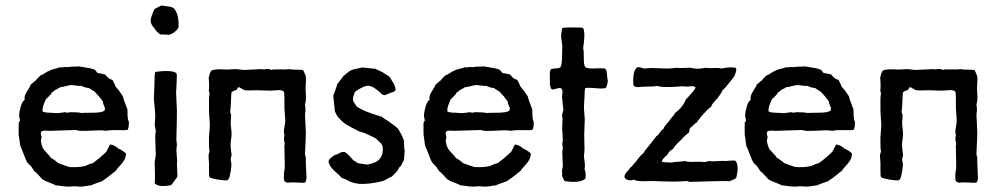

<svg xmlns="http://www.w3.org/2000/svg" viewBox="-20 -677 3641 700"><path d="M51 -269 56 -290Q62 -309 70 -313Q67 -327 79 -345Q91 -363 92 -369Q96 -371 101.5 -376.5Q107 -382 111 -384Q113 -388 119 -393.5Q125 -399 127 -402Q133 -403 143 -410Q153 -417 160 -419Q165 -423 179 -426Q193 -429 198 -432Q203 -430 211.5 -432Q220 -434 226 -432Q234 -434 247 -434Q260 -434 267 -435Q274 -434 285.5 -432Q297 -430 306 -428.5Q315 -427 322 -424Q327 -423 330.5 -417.5Q334 -412 336 -411Q339 -410 362 -406Q365 -404 369.5 -398.5Q374 -393 379 -390Q384 -387 390 -386Q392 -382 396 -374Q400 -366 401 -362Q414 -348 428 -326Q430 -315 444 -280Q445 -275 445 -264.5Q445 -254 446 -246Q447 -238 450 -233Q450 -207 444 -203Q430 -202 417.5 -202.5Q405 -203 390 -202.5Q375 -202 366 -200Q355 -203 320 -201Q285 -199 272 -200Q268 -200 263 -201.5Q258 -203 254 -203Q239 -202 208.5 -201.5Q178 -201 163 -200Q159 -200 152 -200.5Q145 -201 139.5 -200.5Q134 -200 130 -197Q127 -192 132 -176Q125 -163 136 -138Q139 -131 150.5 -119.5Q162 -108 166 -101Q177 -96 193 -82Q231 -68 234 -68Q267 -66 291 -72Q307 -80 318 -82Q341 -98 368 -124L381 -150Q395 -150 412 -135Q425 -130 439 -118Q440 -98 422.5 -79Q405 -60 403 -55Q369 -27 351 -16Q316 -4 311 -1Q306 -1 295.5 1Q285 3 278 3Q274 4 264.5 3Q255 2 251 2Q247 2 237.5 3Q228 4 223 3Q216 3 203 1Q190 -1 184 -1Q177 -5 159.5 -11.5Q142 -18 135 -23Q111 -50 105 -53Q94 -71 89 -75L81 -83Q75 -91 66.5 -114.5Q58 -138 54 -145Q53 -150 52 -158.5Q51 -167 50 -174Q49 -181 48 -187V-224Q47 -229 50 -233Q53 -237 53 -239Q48 -252 51 -269ZM363 -282Q362 -285 358.5 -293Q355 -301 355 -307Q342 -326 325 -343Q311 -351 305 -356Q290 -357 277 -364Q270 -363 258 -365Q246 -367 242 -367Q234 -367 220 -363Q206 -359 199 -359Q196 -356 189 -353Q182 -350 180 -348Q173 -341 169 -340Q167 -335 163.5 -331Q160 -327 155 -322.5Q150 -318 147 -315Q147 -314 140.5 -299Q134 -284 135 -271Q141 -266 165 -266Q168 -266 178.5 -265Q189 -264 195 -265Q199 -265 207 -266.5Q215 -268 217 -268Q218 -268 221 -267Q224 -266 226 -266Q228 -266 231 -267Q234 -268 236 -268Q266 -268 278 -265Q281 -266 318 -266Q351 -266 362 -274Q361 -277 362 -278.5Q363 -280 363 -282Z M631 -577Q622 -560 598 -550Q595 -550 582 -551Q569 -552 565 -551Q549 -562 543 -574Q530 -587 529 -602Q530 -615 543 -644Q547 -646 568 -657Q573 -656 583 -655Q593 -654 600 -652.5Q607 -651 612 -648Q633 -629 631 -577ZM548 -201 544 -221Q544 -226 545 -236Q546 -246 546 -251Q546 -262 544 -284Q544 -289 542.5 -300Q541 -311 541 -316Q541 -325 542 -341.5Q543 -358 543 -366Q543 -406 546 -415Q609 -423 623 -410Q626 -407 624 -375.5Q622 -344 622 -340Q622 -329 623.5 -306.5Q625 -284 625 -272Q625 -236 623 -168Q623 -164 624 -158Q625 -152 625 -149Q625 -145 624 -139Q623 -133 623 -130Q623 -123 624.5 -109Q626 -95 626 -89Q627 -87 626 -86Q625 -85 625 -84Q625 -82 625.5 -68Q626 -54 626.5 -45Q627 -36 626 -31Q619 -24 619 -21Q616 -19 611.5 -11.5Q607 -4 603 -2Q558 7 544 -9Q546 -24 544 -84Q544 -89 546 -99Q548 -109 548 -114Q548 -123 547 -140.5Q546 -158 546 -173Q546 -188 548 -201Z M821 -96 824 -77Q819 -23 809 -20Q802 -18 776.5 -22Q751 -26 744 -31Q742 -34 742 -56.5Q742 -79 742 -82Q742 -86 741 -95.5Q740 -105 740.5 -111.5Q741 -118 744 -124Q742 -133 742 -150V-161Q741 -171 743 -192Q745 -213 745 -222Q745 -230 743.5 -246.5Q742 -263 742 -271Q742 -276 742 -286Q742 -296 742 -304Q742 -312 742 -320Q742 -323 743 -329Q744 -335 743.5 -339Q743 -343 741 -347Q744 -358 741 -394Q745 -413 750 -419Q761 -426 797 -424Q805 -423 819 -424Q833 -425 840 -425Q845 -425 855 -423.5Q865 -422 870 -422Q880 -422 901 -423.5Q922 -425 933 -425Q934 -425 937 -424.5Q940 -424 942 -424Q944 -424 949.5 -425Q955 -426 959.5 -425.5Q964 -425 968 -422Q976 -425 999.5 -424Q1023 -423 1034 -425Q1042 -423 1059 -423Q1076 -423 1084 -422Q1087 -420 1095 -399Q1096 -390 1095 -375Q1094 -360 1094 -356Q1094 -349 1095 -334.5Q1096 -320 1095 -312Q1095 -308 1093.5 -303Q1092 -298 1092 -296Q1092 -293 1093 -287Q1094 -281 1094 -277Q1094 -274 1093 -268Q1092 -262 1092 -260Q1092 -249 1093.5 -227.5Q1095 -206 1095 -195Q1095 -183 1094.5 -170Q1094 -157 1093 -141Q1092 -125 1092 -116Q1092 -113 1093.5 -108.5Q1095 -104 1095 -102Q1094 -97 1097 -39Q1099 -17 1091 -11Q1084 -10 1063 -11.5Q1042 -13 1032 -11Q1027 -10 1022.5 -13Q1018 -16 1017 -16Q1012 -30 1018 -64V-85Q1018 -93 1017.5 -111Q1017 -129 1017 -138Q1016 -141 1017 -146Q1018 -151 1018 -153Q1018 -156 1016.5 -162Q1015 -168 1015 -172Q1015 -174 1016 -178Q1017 -182 1017 -184Q1015 -194 1015 -197Q1015 -203 1017.5 -216.5Q1020 -230 1020 -238Q1020 -245 1018.5 -260.5Q1017 -276 1017 -284Q1017 -288 1017 -313.5Q1017 -339 1015 -343Q1010 -347 1004 -348Q998 -349 988.5 -348Q979 -347 976 -347Q966 -346 946 -347Q926 -348 919 -348H911Q907 -348 892.5 -347.5Q878 -347 873 -348Q868 -349 861.5 -353.5Q855 -358 851 -359Q847 -359 845 -353.5Q843 -348 838 -348Q825 -343 824 -340Q823 -334 822 -307.5Q821 -281 819 -268Q822 -263 822.5 -257Q823 -251 822 -242.5Q821 -234 821 -230Q821 -223 823 -206.5Q825 -190 824 -181Q824 -177 822.5 -169Q821 -161 821 -157Q820 -141 824 -115Q825 -111 823 -105Q821 -99 821 -96Z M1209 -369 1233 -401Q1237 -403 1244.5 -410Q1252 -417 1258 -420Q1265 -424 1301 -431Q1348 -426 1349 -426Q1352 -424 1361.5 -420Q1371 -416 1376 -413Q1379 -410 1388 -405Q1397 -400 1400 -397Q1403 -394 1407 -386Q1411 -378 1414 -375Q1423 -358 1422 -349Q1421 -346 1418 -344Q1415 -342 1411 -341Q1407 -340 1405 -339Q1402 -338 1393 -334Q1384 -330 1382 -330Q1380 -330 1374 -332Q1343 -363 1324 -364Q1305 -365 1274 -342Q1274 -341 1270 -331Q1266 -321 1267 -312Q1268 -306 1273 -300Q1278 -294 1279 -290Q1303 -271 1373 -251Q1377 -246 1388 -240Q1399 -234 1403 -230Q1423 -216 1431 -208Q1447 -183 1453 -163Q1453 -137 1455 -128Q1456 -124 1455 -123Q1455 -118 1453 -96Q1452 -92 1447.5 -84Q1443 -76 1441 -71Q1436 -69 1432.5 -61Q1429 -53 1425 -51Q1425 -48 1421 -45.5Q1417 -43 1417 -41Q1411 -37 1409 -33Q1408 -34 1406 -32Q1402 -31 1391 -24.5Q1380 -18 1372 -16Q1343 -9 1316 -7Q1289 -5 1271 -10Q1261 -12 1247 -19.5Q1233 -27 1225 -29Q1222 -34 1211.5 -43Q1201 -52 1198 -55Q1178 -75 1178 -89Q1178 -95 1190 -104.5Q1202 -114 1208 -114Q1211 -115 1219 -119.5Q1227 -124 1234 -123Q1238 -124 1245 -117Q1250 -113 1258 -104Q1266 -95 1269 -92Q1274 -90 1285 -82Q1315 -77 1320 -77Q1339 -81 1350.5 -86.5Q1362 -92 1370 -106.5Q1378 -121 1375 -144Q1373 -149 1369 -154Q1365 -159 1359 -164Q1353 -169 1351 -172Q1345 -175 1333 -181Q1321 -187 1311.5 -191Q1302 -195 1291 -197Q1288 -199 1276 -205Q1264 -211 1259.5 -213.5Q1255 -216 1245.5 -221.5Q1236 -227 1231 -231.5Q1226 -236 1219.5 -242.5Q1213 -249 1208.5 -256Q1204 -263 1201 -271L1195 -328Q1197 -335 1202.5 -348.5Q1208 -362 1209 -369Z M1527 -269 1532 -290Q1538 -309 1546 -313Q1543 -327 1555 -345Q1567 -363 1568 -369Q1572 -371 1577.5 -376.5Q1583 -382 1587 -384Q1589 -388 1595 -393.5Q1601 -399 1603 -402Q1609 -403 1619 -410Q1629 -417 1636 -419Q1641 -423 1655 -426Q1669 -429 1674 -432Q1679 -430 1687.5 -432Q1696 -434 1702 -432Q1710 -434 1723 -434Q1736 -434 1743 -435Q1750 -434 1761.5 -432Q1773 -430 1782 -428.5Q1791 -427 1798 -424Q1803 -423 1806.5 -417.5Q1810 -412 1812 -411Q1815 -410 1838 -406Q1841 -404 1845.5 -398.5Q1850 -393 1855 -390Q1860 -387 1866 -386Q1868 -382 1872 -374Q1876 -366 1877 -362Q1890 -348 1904 -326Q1906 -315 1920 -280Q1921 -275 1921 -264.5Q1921 -254 1922 -246Q1923 -238 1926 -233Q1926 -207 1920 -203Q1906 -202 1893.5 -202.5Q1881 -203 1866 -202.5Q1851 -202 1842 -200Q1831 -203 1796 -201Q1761 -199 1748 -200Q1744 -200 1739 -201.5Q1734 -203 1730 -203Q1715 -202 1684.5 -201.5Q1654 -201 1639 -200Q1635 -200 1628 -200.5Q1621 -201 1615.5 -200.5Q1610 -200 1606 -197Q1603 -192 1608 -176Q1601 -163 1612 -138Q1615 -131 1626.5 -119.5Q1638 -108 1642 -101Q1653 -96 1669 -82Q1707 -68 1710 -68Q1743 -66 1767 -72Q1783 -80 1794 -82Q1817 -98 1844 -124L1857 -150Q1871 -150 1888 -135Q1901 -130 1915 -118Q1916 -98 1898.5 -79Q1881 -60 1879 -55Q1845 -27 1827 -16Q1792 -4 1787 -1Q1782 -1 1771.5 1Q1761 3 1754 3Q1750 4 1740.5 3Q1731 2 1727 2Q1723 2 1713.5 3Q1704 4 1699 3Q1692 3 1679 1Q1666 -1 1660 -1Q1653 -5 1635.5 -11.5Q1618 -18 1611 -23Q1587 -50 1581 -53Q1570 -71 1565 -75L1557 -83Q1551 -91 1542.5 -114.5Q1534 -138 1530 -145Q1529 -150 1528 -158.5Q1527 -167 1526 -174Q1525 -181 1524 -187V-224Q1523 -229 1526 -233Q1529 -237 1529 -239Q1524 -252 1527 -269ZM1839 -282Q1838 -285 1834.5 -293Q1831 -301 1831 -307Q1818 -326 1801 -343Q1787 -351 1781 -356Q1766 -357 1753 -364Q1746 -363 1734 -365Q1722 -367 1718 -367Q1710 -367 1696 -363Q1682 -359 1675 -359Q1672 -356 1665 -353Q1658 -350 1656 -348Q1649 -341 1645 -340Q1643 -335 1639.5 -331Q1636 -327 1631 -322.5Q1626 -318 1623 -315Q1623 -314 1616.5 -299Q1610 -284 1611 -271Q1617 -266 1641 -266Q1644 -266 1654.5 -265Q1665 -264 1671 -265Q1675 -265 1683 -266.5Q1691 -268 1693 -268Q1694 -268 1697 -267Q1700 -266 1702 -266Q1704 -266 1707 -267Q1710 -268 1712 -268Q1742 -268 1754 -265Q1757 -266 1794 -266Q1827 -266 1838 -274Q1837 -277 1838 -278.5Q1839 -280 1839 -282Z M2111 -220V-213Q2110 -201 2110 -187.5Q2110 -174 2110.5 -157.5Q2111 -141 2111 -132Q2111 -128 2110 -119.5Q2109 -111 2109 -107Q2109 -104 2111.5 -86Q2114 -68 2111 -63Q2118 -38 2114 -25Q2092 -8 2038 -17Q2036 -20 2033 -27.5Q2030 -35 2029 -36Q2030 -39 2029.5 -46.5Q2029 -54 2029 -57Q2029 -59 2030.5 -63.5Q2032 -68 2032 -71Q2032 -79 2030 -123Q2030 -126 2031 -131Q2032 -136 2032 -138Q2032 -140 2031 -145Q2030 -150 2030 -153Q2030 -154 2031 -158.5Q2032 -163 2032 -165Q2032 -173 2030.5 -193Q2029 -213 2030 -224Q2032 -250 2029 -258Q2030 -261 2031.5 -267.5Q2033 -274 2034 -276Q2029 -318 2029 -326Q2029 -328 2030 -334.5Q2031 -341 2030.5 -345.5Q2030 -350 2027 -354Q2020 -358 2009 -354Q1998 -350 1994 -351Q1991 -351 1989.5 -353.5Q1988 -356 1987 -360Q1986 -364 1985 -365V-384Q1985 -388 1984.5 -396.5Q1984 -405 1984.5 -412Q1985 -419 1988 -424Q1993 -427 2004.5 -427.5Q2016 -428 2021 -430Q2029 -436 2029 -466Q2029 -473 2029.5 -486.5Q2030 -500 2030 -507Q2030 -515 2027.5 -529.5Q2025 -544 2026 -551Q2026 -556 2028 -565Q2030 -574 2030 -575Q2038 -577 2070 -577Q2101 -577 2106 -575Q2115 -557 2106 -501Q2109 -491 2108.5 -465Q2108 -439 2114 -432Q2125 -426 2149 -427.5Q2173 -429 2186 -427Q2192 -423 2193 -406Q2194 -389 2196 -384Q2194 -362 2188 -356Q2177 -353 2151.5 -355.5Q2126 -358 2114 -356Q2111 -351 2111 -324Q2109 -296 2109 -282Q2112 -243 2112 -241Q2112 -238 2111.5 -231Q2111 -224 2111 -220Z M2549 -86 2566 -90Q2575 -88 2595.5 -89.5Q2616 -91 2625 -90Q2655 -93 2661 -91Q2676 -75 2664 -28Q2656 -22 2639 -16Q2627 -18 2569.5 -16Q2512 -14 2500 -14Q2496 -13 2491 -15Q2486 -17 2483 -17Q2443 -13 2360 -17Q2353 -17 2337.5 -16.5Q2322 -16 2310.5 -17Q2299 -18 2290 -22Q2282 -18 2271.5 -20.5Q2261 -23 2257 -30Q2256 -41 2265.5 -50.5Q2275 -60 2276 -64Q2282 -68 2290 -78Q2298 -88 2301 -91Q2315 -111 2327 -120Q2329 -126 2337.5 -135.5Q2346 -145 2349 -150Q2354 -155 2361.5 -165.5Q2369 -176 2372 -179Q2373 -181 2376 -182.5Q2379 -184 2380 -186Q2381 -188 2384.5 -192.5Q2388 -197 2391 -200.5Q2394 -204 2398 -206Q2400 -214 2420 -236Q2422 -241 2430.5 -250Q2439 -259 2442 -266Q2468 -284 2481 -315Q2485 -318 2500 -336Q2514 -350 2516 -359Q2512 -362 2507 -362.5Q2502 -363 2494.5 -362Q2487 -361 2484 -361Q2482 -361 2479 -361.5Q2476 -362 2475 -362Q2472 -363 2461.5 -362Q2451 -361 2448 -361Q2394 -357 2375 -364Q2368 -361 2328 -361Q2326 -361 2319.5 -360.5Q2313 -360 2309.5 -359.5Q2306 -359 2301.5 -359.5Q2297 -360 2294 -362Q2291 -364 2289 -367Q2286 -424 2305 -432Q2311 -433 2319 -430Q2327 -427 2330 -427Q2346 -430 2386 -428Q2426 -426 2445 -430Q2457 -428 2497 -430Q2524 -423 2552 -430Q2561 -428 2581.5 -429Q2602 -430 2610 -427Q2641 -434 2662 -430Q2666 -425 2663 -415Q2660 -405 2659 -402.5Q2658 -400 2652 -392Q2646 -384 2645 -383Q2622 -353 2614 -348Q2612 -341 2604.5 -331Q2597 -321 2595 -317Q2592 -316 2588.5 -311Q2585 -306 2582 -304Q2574 -294 2573 -288Q2563 -282 2544 -261Q2543 -259 2538.5 -254.5Q2534 -250 2532 -247Q2531 -244 2526.5 -239.5Q2522 -235 2521 -231Q2515 -228 2507 -220Q2499 -212 2495 -209L2492 -194Q2477 -183 2461 -165Q2438 -144 2434 -134Q2420 -127 2412 -112Q2394 -97 2393 -88Q2395 -85 2413 -85Q2415 -85 2425 -84.5Q2435 -84 2435 -86Q2470 -88 2476 -90Q2488 -86 2512.5 -87Q2537 -88 2549 -86Z M2698 -269 2703 -290Q2709 -309 2717 -313Q2714 -327 2726 -345Q2738 -363 2739 -369Q2743 -371 2748.5 -376.5Q2754 -382 2758 -384Q2760 -388 2766 -393.5Q2772 -399 2774 -402Q2780 -403 2790 -410Q2800 -417 2807 -419Q2812 -423 2826 -426Q2840 -429 2845 -432Q2850 -430 2858.5 -432Q2867 -434 2873 -432Q2881 -434 2894 -434Q2907 -434 2914 -435Q2921 -434 2932.5 -432Q2944 -430 2953 -428.5Q2962 -427 2969 -424Q2974 -423 2977.5 -417.5Q2981 -412 2983 -411Q2986 -410 3009 -406Q3012 -404 3016.5 -398.5Q3021 -393 3026 -390Q3031 -387 3037 -386Q3039 -382 3043 -374Q3047 -366 3048 -362Q3061 -348 3075 -326Q3077 -315 3091 -280Q3092 -275 3092 -264.5Q3092 -254 3093 -246Q3094 -238 3097 -233Q3097 -207 3091 -203Q3077 -202 3064.5 -202.5Q3052 -203 3037 -202.5Q3022 -202 3013 -200Q3002 -203 2967 -201Q2932 -199 2919 -200Q2915 -200 2910 -201.5Q2905 -203 2901 -203Q2886 -202 2855.5 -201.5Q2825 -201 2810 -200Q2806 -200 2799 -200.5Q2792 -201 2786.5 -200.5Q2781 -200 2777 -197Q2774 -192 2779 -176Q2772 -163 2783 -138Q2786 -131 2797.5 -119.5Q2809 -108 2813 -101Q2824 -96 2840 -82Q2878 -68 2881 -68Q2914 -66 2938 -72Q2954 -80 2965 -82Q2988 -98 3015 -124L3028 -150Q3042 -150 3059 -135Q3072 -130 3086 -118Q3087 -98 3069.5 -79Q3052 -60 3050 -55Q3016 -27 2998 -16Q2963 -4 2958 -1Q2953 -1 2942.5 1Q2932 3 2925 3Q2921 4 2911.5 3Q2902 2 2898 2Q2894 2 2884.5 3Q2875 4 2870 3Q2863 3 2850 1Q2837 -1 2831 -1Q2824 -5 2806.5 -11.5Q2789 -18 2782 -23Q2758 -50 2752 -53Q2741 -71 2736 -75L2728 -83Q2722 -91 2713.5 -114.5Q2705 -138 2701 -145Q2700 -150 2699 -158.5Q2698 -167 2697 -174Q2696 -181 2695 -187V-224Q2694 -229 2697 -233Q2700 -237 2700 -239Q2695 -252 2698 -269ZM3010 -282Q3009 -285 3005.5 -293Q3002 -301 3002 -307Q2989 -326 2972 -343Q2958 -351 2952 -356Q2937 -357 2924 -364Q2917 -363 2905 -365Q2893 -367 2889 -367Q2881 -367 2867 -363Q2853 -359 2846 -359Q2843 -356 2836 -353Q2829 -350 2827 -348Q2820 -341 2816 -340Q2814 -335 2810.5 -331Q2807 -327 2802 -322.5Q2797 -318 2794 -315Q2794 -314 2787.5 -299Q2781 -284 2782 -271Q2788 -266 2812 -266Q2815 -266 2825.5 -265Q2836 -264 2842 -265Q2846 -265 2854 -266.5Q2862 -268 2864 -268Q2865 -268 2868 -267Q2871 -266 2873 -266Q2875 -266 2878 -267Q2881 -268 2883 -268Q2913 -268 2925 -265Q2928 -266 2965 -266Q2998 -266 3009 -274Q3008 -277 3009 -278.5Q3010 -280 3010 -282Z M3269 -96 3272 -77Q3267 -23 3257 -20Q3250 -18 3224.5 -22Q3199 -26 3192 -31Q3190 -34 3190 -56.5Q3190 -79 3190 -82Q3190 -86 3189 -95.5Q3188 -105 3188.5 -111.5Q3189 -118 3192 -124Q3190 -133 3190 -150V-161Q3189 -171 3191 -192Q3193 -213 3193 -222Q3193 -230 3191.5 -246.5Q3190 -263 3190 -271Q3190 -276 3190 -286Q3190 -296 3190 -304Q3190 -312 3190 -320Q3190 -323 3191 -329Q3192 -335 3191.5 -339Q3191 -343 3189 -347Q3192 -358 3189 -394Q3193 -413 3198 -419Q3209 -426 3245 -424Q3253 -423 3267 -424Q3281 -425 3288 -425Q3293 -425 3303 -423.5Q3313 -422 3318 -422Q3328 -422 3349 -423.5Q3370 -425 3381 -425Q3382 -425 3385 -424.5Q3388 -424 3390 -424Q3392 -424 3397.5 -425Q3403 -426 3407.5 -425.5Q3412 -425 3416 -422Q3424 -425 3447.5 -424Q3471 -423 3482 -425Q3490 -423 3507 -423Q3524 -423 3532 -422Q3535 -420 3543 -399Q3544 -390 3543 -375Q3542 -360 3542 -356Q3542 -349 3543 -334.5Q3544 -320 3543 -312Q3543 -308 3541.5 -303Q3540 -298 3540 -296Q3540 -293 3541 -287Q3542 -281 3542 -277Q3542 -274 3541 -268Q3540 -262 3540 -260Q3540 -249 3541.5 -227.5Q3543 -206 3543 -195Q3543 -183 3542.5 -170Q3542 -157 3541 -141Q3540 -125 3540 -116Q3540 -113 3541.5 -108.5Q3543 -104 3543 -102Q3542 -97 3545 -39Q3547 -17 3539 -11Q3532 -10 3511 -11.5Q3490 -13 3480 -11Q3475 -10 3470.5 -13Q3466 -16 3465 -16Q3460 -30 3466 -64V-85Q3466 -93 3465.5 -111Q3465 -129 3465 -138Q3464 -141 3465 -146Q3466 -151 3466 -153Q3466 -156 3464.5 -162Q3463 -168 3463 -172Q3463 -174 3464 -178Q3465 -182 3465 -184Q3463 -194 3463 -197Q3463 -203 3465.5 -216.5Q3468 -230 3468 -238Q3468 -245 3466.5 -260.5Q3465 -276 3465 -284Q3465 -288 3465 -313.5Q3465 -339 3463 -343Q3458 -347 3452 -348Q3446 -349 3436.5 -348Q3427 -347 3424 -347Q3414 -346 3394 -347Q3374 -348 3367 -348H3359Q3355 -348 3340.5 -347.5Q3326 -347 3321 -348Q3316 -349 3309.5 -353.5Q3303 -358 3299 -359Q3295 -359 3293 -353.5Q3291 -348 3286 -348Q3273 -343 3272 -340Q3271 -334 3270 -307.5Q3269 -281 3267 -268Q3270 -263 3270.5 -257Q3271 -251 3270 -242.5Q3269 -234 3269 -230Q3269 -223 3271 -206.5Q3273 -190 3272 -181Q3272 -177 3270.5 -169Q3269 -161 3269 -157Q3268 -141 3272 -115Q3273 -111 3271 -105Q3269 -99 3269 -96Z"/></svg>

Font: FuturaRenner
Style: Regular
Weight: 400
Designer: BSozoo
Foundry: BSozoo
Version: Version 1.001;PS 001.001;hotconv 1.0.70;makeotf.lib2.5.58329